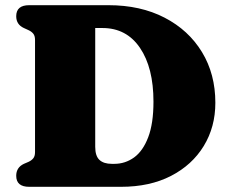

<svg xmlns="http://www.w3.org/2000/svg" viewBox="-20 -720 879 740"><path d="M42.5 -42.5Q42.5 -74.5 72 -88.5L89.5 -96Q101.5 -101.5 108.2 -109.8Q115 -118 115 -134V-566Q115 -582 108.2 -590.2Q101.5 -598.5 89.5 -604L72 -612Q42.5 -625.5 42.5 -657.5Q42.5 -700 92.5 -700H398Q521.5 -700 614.2 -652Q707 -604 758.5 -519.2Q810 -434.5 810 -324Q810 -230.5 765.2 -157.2Q720.5 -84 639 -42Q557.5 0 446.5 0H92.5Q42.5 0 42.5 -42.5ZM420.5 -88.5Q462.5 -88.5 496.8 -113.2Q531 -138 551.2 -191Q571.5 -244 571.5 -328Q571.5 -459 519.5 -535.5Q467.5 -612 375 -612H347V-154Q347 -119 363.2 -103.8Q379.5 -88.5 411 -88.5Z"/></svg>

Font: Fraunces 9pt S050 Black
Style: Regular
Weight: 900
Version: Version 1.000; ttfautohint (v1.8.3)